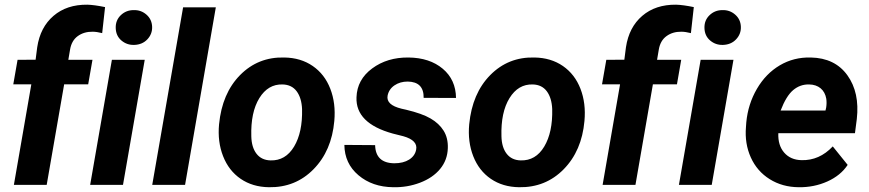

<svg xmlns="http://www.w3.org/2000/svg" viewBox="-20 -781 3671 811"><path d="M38.6 0 112.3 -424.8H36.1L54.2 -528.3L130.4 -528.8L137.2 -581.5Q149.9 -666 206.1 -714.1Q262.2 -762.2 349.1 -761.2Q378.9 -760.3 423.8 -751L411.6 -641.1Q388.2 -647 371.1 -647Q334.5 -647.5 308.3 -628.4Q282.2 -609.4 275.9 -571.3L268.6 -528.3H370.6L352.5 -424.8H251L177.2 0Z M499.5 0H360.8L452.6 -528.3H591.3ZM468.8 -662.6Q467.8 -695.3 490.2 -716.8Q512.7 -738.3 544.4 -738.3Q575.7 -739.3 598.6 -719.2Q621.6 -699.2 622.6 -667.5Q623.5 -637.2 602.3 -614.7Q581.1 -592.3 546.9 -591.3Q516.1 -590.3 492.9 -609.9Q469.7 -629.4 468.8 -662.6Z M761.7 0H623L753.4 -750H891.6Z M1180.7 -538.1Q1250.5 -537.1 1301 -502.2Q1351.6 -467.3 1375.2 -406Q1398.9 -344.7 1392.1 -270Q1380.9 -144 1304.4 -66.2Q1228 11.7 1115.7 9.8Q1046.9 8.8 996.6 -25.6Q946.3 -60.1 922.4 -121.1Q898.4 -182.1 905.3 -255.9Q918 -386.7 994.1 -463.9Q1070.3 -541 1180.7 -538.1ZM1041.5 -205.6Q1042.5 -158.7 1063.5 -131.6Q1084.5 -104.5 1122.6 -103.5Q1186 -101.6 1222.2 -161.9Q1258.3 -222.2 1255.9 -320.3Q1253.9 -367.2 1233.2 -395.3Q1212.4 -423.3 1173.8 -424.3Q1112.3 -426.3 1075.4 -366.5Q1038.6 -306.6 1041.5 -205.6Z M1737.8 -148.9Q1745.6 -188 1683.6 -205.6L1639.2 -216.8Q1481.4 -260.3 1485.8 -370.1Q1488.3 -444.8 1552 -491.9Q1615.7 -539.1 1705.6 -538.1Q1794.9 -537.1 1850.1 -490.7Q1905.3 -444.3 1906.2 -367.2L1769.5 -367.7Q1770.5 -435.5 1702.1 -436.5Q1669.9 -436.5 1646.2 -420.4Q1622.6 -404.3 1617.2 -377Q1609.9 -337.9 1676.3 -321.8L1695.8 -317.4Q1763.2 -301.3 1798.8 -280.5Q1834.5 -259.8 1853.8 -229Q1873 -198.2 1871.6 -155.3Q1870.1 -105 1839.1 -67.4Q1808.1 -29.8 1754.2 -9.3Q1700.2 11.2 1640.6 9.8Q1552.7 8.8 1494.1 -40.8Q1435.5 -90.3 1434.6 -168.9L1564.5 -168Q1566.4 -92.3 1645.5 -91.3Q1683.6 -91.3 1708.3 -106.9Q1732.9 -122.6 1737.8 -148.9Z M2237.3 -538.1Q2307.1 -537.1 2357.7 -502.2Q2408.2 -467.3 2431.9 -406Q2455.6 -344.7 2448.7 -270Q2437.5 -144 2361.1 -66.2Q2284.7 11.7 2172.4 9.8Q2103.5 8.8 2053.2 -25.6Q2002.9 -60.1 1979 -121.1Q1955.1 -182.1 1961.9 -255.9Q1974.6 -386.7 2050.8 -463.9Q2127 -541 2237.3 -538.1ZM2098.1 -205.6Q2099.1 -158.7 2120.1 -131.6Q2141.1 -104.5 2179.2 -103.5Q2242.7 -101.6 2278.8 -161.9Q2314.9 -222.2 2312.5 -320.3Q2310.5 -367.2 2289.8 -395.3Q2269 -423.3 2230.5 -424.3Q2168.9 -426.3 2132.1 -366.5Q2095.2 -306.6 2098.1 -205.6Z M2525.4 0 2599.1 -424.8H2522.9L2541 -528.3L2617.2 -528.8L2624 -581.5Q2636.7 -666 2692.9 -714.1Q2749 -762.2 2835.9 -761.2Q2865.7 -760.3 2910.6 -751L2898.4 -641.1Q2875 -647 2857.9 -647Q2821.3 -647.5 2795.2 -628.4Q2769 -609.4 2762.7 -571.3L2755.4 -528.3H2857.4L2839.4 -424.8H2737.8L2664.1 0Z M2986.3 0H2847.7L2939.5 -528.3H3078.1ZM2955.6 -662.6Q2954.6 -695.3 2977.1 -716.8Q2999.5 -738.3 3031.2 -738.3Q3062.5 -739.3 3085.4 -719.2Q3108.4 -699.2 3109.4 -667.5Q3110.4 -637.2 3089.1 -614.7Q3067.9 -592.3 3033.7 -591.3Q3002.9 -590.3 2979.7 -609.9Q2956.5 -629.4 2955.6 -662.6Z M3354 9.8Q3284.7 9.3 3231.2 -24.2Q3177.7 -57.6 3151.4 -116Q3125 -174.3 3130.9 -244.6L3132.3 -264.2Q3139.6 -341.3 3177.2 -405.8Q3214.8 -470.2 3273.9 -505.1Q3333 -540 3404.8 -538.1Q3506.8 -536.1 3559.3 -463.1Q3611.8 -390.1 3599.1 -278.3L3591.3 -218.3H3267.6Q3265.6 -167 3292.5 -136.2Q3319.3 -105.5 3365.7 -104.5Q3440.9 -102.5 3497.6 -162.6L3560.5 -84.5Q3530.8 -39.6 3474.6 -14.4Q3418.5 10.7 3354 9.8ZM3397.9 -424.3Q3359.9 -425.3 3330.3 -400.4Q3300.8 -375.5 3277.3 -314H3466.8L3469.7 -326.7Q3472.7 -346.2 3470.2 -363.8Q3465.3 -392.1 3446.3 -408Q3427.2 -423.8 3397.9 -424.3Z"/></svg>

Font: TypoPRO Roboto
Style: Bold Italic
Weight: 700
Italic angle: -12°
Designer: Google
Version: Version 2.136; 2016